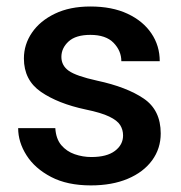

<svg xmlns="http://www.w3.org/2000/svg" viewBox="-20 -558 555 588"><path d="M356.9 -143.1Q356.9 -160.6 348.1 -174.8Q339.4 -189 314.7 -200.9Q290 -212.9 242.2 -222.7Q157.7 -240.7 105.5 -276.6Q53.2 -312.5 53.2 -378.9Q53.2 -421.9 77.9 -458Q102.5 -494.1 148.2 -516.1Q193.8 -538.1 256.8 -538.1Q323.2 -538.1 370.6 -515.9Q418 -493.7 443.6 -455.8Q469.2 -418 469.2 -370.6H351.6Q351.6 -402.3 327.9 -426.8Q304.2 -451.2 256.8 -451.2Q211.9 -451.2 189.9 -430.9Q168 -410.6 168 -383.8Q168 -357.4 190.4 -341.3Q212.9 -325.2 277.3 -311Q368.2 -291.5 420.2 -256.1Q472.2 -220.7 472.2 -149.4Q472.2 -103 445.8 -66.9Q419.4 -30.8 371.3 -10.5Q323.2 9.8 258.3 9.8Q186 9.8 136.5 -16.1Q86.9 -42 61.3 -82.3Q35.6 -122.6 35.6 -165.5H149.4Q151.4 -132.8 167.7 -113.5Q184.1 -94.2 208.7 -85.7Q233.4 -77.1 259.8 -77.1Q307.1 -77.1 332 -95.9Q356.9 -114.7 356.9 -143.1Z"/></svg>

Font: Vazirmatn RD Medium
Style: Regular
Weight: 500
Designer: Saber Rastikerdar
Foundry: Saber Rastikerdar
Version: Version 33.003